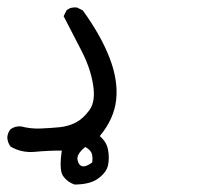

<svg xmlns="http://www.w3.org/2000/svg" viewBox="-47 -240 567 519"><path d="M154.3 258.8Q134.8 252 123.5 235.8Q112.3 219.7 120.1 167Q83 167 47.4 170.4Q11.7 173.8 -18.6 156.2Q-26.4 145.5 -27.3 131.8Q-26.4 119.1 -18.6 109.4Q-6.8 100.6 9.8 101.6Q35.2 108.4 61.5 107.4Q87.9 106.4 112.8 104Q137.7 101.6 157.7 91.3Q177.7 81.1 194.8 57.6Q211.9 34.2 204.6 -11.2Q197.3 -56.6 172.9 -103.5Q148.4 -150.4 125 -196.3L132.8 -211.9Q143.6 -221.7 161.1 -219.7L176.8 -211.9Q225.6 -144.5 249 -84Q272.5 -23.4 267.1 28.8Q261.7 81.1 222.7 127.9Q241.2 143.6 245.1 165Q249 186.5 245.1 206.1Q241.2 225.6 218.8 242.2Q196.3 258.8 154.3 258.8ZM202.1 199.2Q204.1 188.5 201.7 177.2Q199.2 166 183.6 157.2Q159.2 176.8 162.6 192.4Q166 208 176.3 209.5Q186.5 210.9 202.1 199.2Z"/></svg>

Font: JasonHandwriting2
Style: Regular
Weight: 400
Version: Version 1.05.10